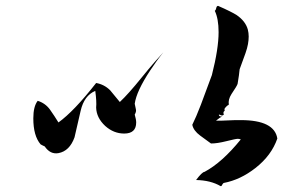

<svg xmlns="http://www.w3.org/2000/svg" viewBox="-20 -695 1040 657"><path d="M735 -58Q701 -78 651 -79Q671 -106 680 -107Q740 -139 804 -218Q798 -220 794 -220Q790 -220 780.5 -218Q771 -216 755 -212Q739 -208 726 -206Q713 -204 702 -204L665 -231Q642 -248 638 -268Q651 -294 667.5 -337Q684 -380 705 -438Q728 -528 728 -585Q728 -631 715 -658Q719 -661 720 -667.5Q721 -674 726 -675Q749 -665 765 -657Q781 -649 789 -644Q820 -623 828 -594Q831 -582 831 -570Q831 -558 828.5 -544Q826 -530 820 -513L800 -458Q799 -449 797.5 -436.5Q796 -424 793 -408Q791 -401 772 -373Q760 -354 763 -337Q761 -335 757 -333Q753 -329 750 -325.5Q747 -322 749 -316Q742 -312 746 -303Q742 -299 738 -300Q731 -303 729 -303Q728 -296 740 -296Q732 -293 719 -282Q725 -282 735.5 -282Q746 -282 760 -283Q774 -284 785.5 -284Q797 -284 804 -284Q919 -284 929 -221Q909 -163 854 -120Q803 -80 746 -69Q744 -69 741 -64Q738 -57 735 -58ZM180 -171Q152 -166 133 -194Q130 -195 126.5 -197Q123 -199 119 -201Q94 -230 94 -290Q94 -331 109 -350Q135 -342 151 -320Q159 -309 166 -298Q173 -287 180 -276Q233 -314 309 -411Q337 -406 357 -386L390 -346Q419 -373 465 -430Q490 -461 508.5 -482Q527 -503 539 -516Q526 -500 515 -484.5Q504 -469 494 -454Q447 -383 441 -340L445 -321Q447 -313 441 -303Q446 -286 446 -276Q446 -238 405 -238Q369 -238 340 -264Q310 -292 309 -327Q311 -347 306 -384Q268 -368 256 -316L235 -225Q218 -178 180 -171Z"/></svg>

Font: Yuji Hentaigana Akari
Style: Regular
Weight: 400
Designer: Kataoka Yuji
Foundry: Kinuta Font Factory
Version: Version 3.002